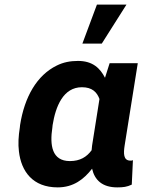

<svg xmlns="http://www.w3.org/2000/svg" viewBox="-20 -802 617 832"><path d="M66 -250C60 -212 58 -178 62 -146C72 -59 122 10 230 10C299 10 344 -26 379 -71C390 -22 423 10 488 10C514 10 530 8 551 -2L556 -108C553 -106 550 -106 545 -106C514 -106 515 -138 520 -171L577 -528H455L435 -465C414 -506 382 -538 318 -538C284 -538 254 -532 226 -518C140 -476 86 -382 67 -260ZM207 -250 208 -260C221 -341 254 -424 335 -424C379 -424 400 -403 411 -373L379 -171C378 -164 378 -158 377 -151C356 -122 327 -104 283 -104C205 -104 195 -172 207 -250ZM337 -613H421L528 -782H400Z"/></svg>

Font: Asimov Pro
Style: BdObl
Weight: 700
Designer: Google
Version: Version 2.000980; 2014